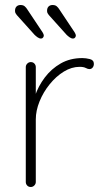

<svg xmlns="http://www.w3.org/2000/svg" viewBox="-20 -747 408 767"><path d="M103 0Q94 0 88.5 -6Q83 -12 83 -20V-479Q83 -487 89 -493Q95 -499 103 -499Q112 -499 117.5 -493Q123 -487 123 -479V-310L106 -284Q106 -323 119.5 -363Q133 -403 159 -437.5Q185 -472 222.5 -493.5Q260 -515 309 -515Q323 -515 339 -511Q355 -507 355 -492Q355 -483 350 -477Q345 -471 337 -471Q331 -471 322.5 -475.5Q314 -480 298 -480Q266 -480 235 -461Q204 -442 178.5 -410.5Q153 -379 138 -342Q123 -305 123 -270V-20Q123 -12 117 -6Q111 0 103 0ZM272 -593Q265 -593 258 -598Q251 -603 246 -608L175 -687Q172 -691 170 -694.5Q168 -698 168 -704Q168 -715 174 -721Q180 -727 190 -727Q201 -727 207 -721.5Q213 -716 216 -711L278 -618Q283 -610 283 -605Q283 -601 280 -597Q277 -593 272 -593ZM144 -593Q137 -593 130 -598Q123 -603 118 -608L47 -687Q44 -691 42 -694.5Q40 -698 40 -704Q40 -715 46 -721Q52 -727 62 -727Q73 -727 79 -721.5Q85 -716 88 -711L150 -618Q155 -610 155 -605Q155 -601 152 -597Q149 -593 144 -593Z"/></svg>

Font: Quicksand Variable Light
Style: Regular
Weight: 300
Designer: Andrew Paglinawan
Foundry: Andrew Paglinawan
Version: Version 3.004